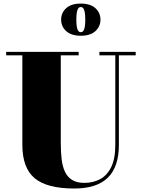

<svg xmlns="http://www.w3.org/2000/svg" viewBox="-20 -1040 794 1074"><path d="M739 -750V-730.5H645V-230Q645 -106.5 583 -46Q521 14.5 395 14.5Q243 14.5 174 -43Q105 -100.5 105 -230V-730.5H14.5V-750H420V-730.5H320V-240Q320 -190.5 324.8 -149.5Q329.5 -108.5 343.5 -79Q357.5 -49.5 383.8 -33.2Q410 -17 452.5 -17Q499.5 -17 538.8 -37.2Q578 -57.5 601.5 -104.2Q625 -151 625 -230V-730.5H536V-750ZM432 -840Q378.5 -840 350.2 -866Q322 -892 322 -930Q322 -968.5 350.2 -994.2Q378.5 -1020 432 -1020Q485.5 -1020 513.8 -994.2Q542 -968.5 542 -930Q542 -892 513.8 -866Q485.5 -840 432 -840ZM432 -860Q440.5 -860 446 -867Q451.5 -874 454.2 -889.5Q457 -905 457 -930Q457 -955.5 454.2 -971Q451.5 -986.5 446 -993.5Q440.5 -1000.5 432 -1000.5Q423.5 -1000.5 418 -993.5Q412.5 -986.5 409.8 -971Q407 -955.5 407 -930Q407 -905 409.8 -889.5Q412.5 -874 418 -867Q423.5 -860 432 -860Z"/></svg>

Font: Bodoni Moda Black
Style: Regular
Weight: 900
Version: Version 2.005